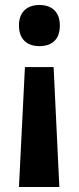

<svg xmlns="http://www.w3.org/2000/svg" viewBox="-20 -565 317 770"><path d="M220 -463C220 -520 185 -545 138 -545C91 -545 56 -519 56 -463C56 -405 91 -380 138 -380C186 -380 220 -404 220 -463ZM80 -296 56 185H218L195 -296Z"/></svg>

Font: Noto Sans Telugu SemiCondensed
Style: Bold
Weight: 700
Width: 4
Designer: Jelle Bosma - Monotype Design Team
Foundry: Monotype Imaging Inc.
Version: Version 2.005